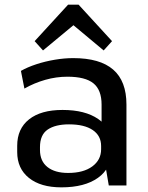

<svg xmlns="http://www.w3.org/2000/svg" viewBox="-20 -798 636 826"><path d="M417 -182V-348Q417 -411 382 -439.5Q347 -468 270 -468Q222 -468 174.5 -454.5Q127 -441 85 -417L70 -493Q98 -509 136 -521.5Q174 -534 215.5 -541Q257 -548 295 -548Q410 -548 467 -498.5Q524 -449 524 -348V0H448ZM244 8Q155 8 104.5 -32.5Q54 -73 54 -144V-171Q54 -244 105 -284.5Q156 -325 249 -325Q346 -325 402.5 -286Q459 -247 459 -175V-147Q459 -74 401.5 -33Q344 8 244 8ZM273 -54Q339 -54 377 -82Q415 -110 415 -156V-170Q415 -214 379 -238.5Q343 -263 277 -263Q218 -263 185 -240.5Q152 -218 152 -165V-153Q152 -105 184 -79.5Q216 -54 273 -54ZM129 -621 273 -778H318L462 -621L426 -581L269 -712H323L165 -581Z"/></svg>

Font: Pathway Extreme Medium
Style: Regular
Weight: 500
Designer: Eduardo Rodriguez Tunni
Foundry: Eduardo Rodriguez Tunni
Version: Version 1.001;gftools[0.9.26]